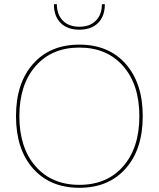

<svg xmlns="http://www.w3.org/2000/svg" viewBox="-20 -882 754 912"><path d="M478 -862Q478 -805 446 -773Q414 -741 357 -741Q300 -741 268 -773Q236 -805 236 -862H250Q250 -813 278.5 -784Q307 -755 357 -755Q407 -755 435.5 -784Q464 -813 464 -862ZM137 -578.5Q218 -670 357 -670Q496 -670 577 -578.5Q658 -487 658 -330Q658 -173 577 -81.5Q496 10 357 10Q218 10 137 -81.5Q56 -173 56 -330Q56 -487 137 -578.5ZM565 -568Q488 -656 357 -656Q226 -656 149 -568Q72 -480 72 -330Q72 -180 149 -92Q226 -4 357 -4Q488 -4 565 -92Q642 -180 642 -330Q642 -480 565 -568Z"/></svg>

Font: Elaine Sans Thin
Style: Regular
Weight: 250
Designer: Wei Huang
Foundry: Wei Huang
Version: Version 2.001;December 24, 2019;FontCreator 12.0.0.2547 64-b